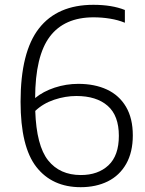

<svg xmlns="http://www.w3.org/2000/svg" viewBox="-20 -769 603 798"><path d="M532 -206.5Q532 -136.5 504.5 -88Q477 -39.5 428 -15.2Q379 9 315.5 9Q197 9 131.2 -75Q65.5 -159 65.5 -346Q65.5 -553 142 -651Q218.5 -749 368 -749Q445.5 -749 499 -727.5V-674.5Q471 -686 437.2 -691.5Q403.5 -697 369 -697Q247.5 -697 187 -616.8Q126.5 -536.5 126 -361.5Q159.5 -389 207.2 -404.8Q255 -420.5 305.5 -420.5Q373.5 -420.5 424.5 -396.8Q475.5 -373 503.8 -325Q532 -277 532 -206.5ZM474 -204.5Q474 -288.5 427.5 -329.2Q381 -370 297.5 -370Q251.5 -370 205.2 -354.5Q159 -339 126.5 -308Q131.5 -163.5 180 -102.5Q228.5 -41.5 316 -41.5Q387.5 -41.5 430.8 -82Q474 -122.5 474 -204.5Z"/></svg>

Font: Encode Sans Light
Style: Regular
Weight: 300
Designer: Multiple Designers
Foundry: Impallari Type
Version: Version 2.000